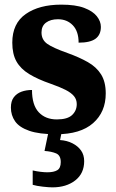

<svg xmlns="http://www.w3.org/2000/svg" viewBox="-20 -569 501 828"><path d="M222 10Q149 10 106 -5Q63 -20 45 -46Q27 -72 27 -105Q27 -133 39.5 -149.5Q52 -166 72.5 -173.5Q93 -181 118 -181Q118 -116 147 -85Q176 -54 225 -54Q271 -54 291 -73Q311 -92 311 -120Q311 -140 299 -154.5Q287 -169 262.5 -181.5Q238 -194 198 -208Q143 -227 106 -249.5Q69 -272 51 -304Q33 -336 33 -385Q33 -468 91 -508.5Q149 -549 244 -549Q306 -549 343 -535Q380 -521 397.5 -499Q415 -477 415 -453Q415 -419 392 -402Q369 -385 319 -385Q319 -434 294 -460Q269 -486 230 -486Q198 -486 178.5 -471.5Q159 -457 159 -429Q159 -398 183 -380.5Q207 -363 272 -340Q322 -322 359 -301Q396 -280 416 -248Q436 -216 436 -166Q436 -86 381.5 -38Q327 10 222 10ZM206 239Q191 239 164.5 236Q138 233 121 228V166Q138 170 155 172Q172 174 184 174Q212 174 227 165Q242 156 242 130Q242 101 222 92.5Q202 84 172 82L191 -9H248L239 35Q269 37 292.5 49Q316 61 329.5 80Q343 99 343 126Q343 179 304.5 209Q266 239 206 239Z"/></svg>

Font: Noto Serif Khmer SemiCondensed ExtraBold
Style: Regular
Weight: 800
Width: 4
Designer: Danh Hong and the Monotype Design Team
Foundry: Monotype Imaging Inc.
Version: Version 2.004